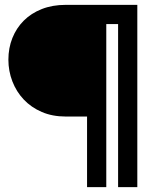

<svg xmlns="http://www.w3.org/2000/svg" viewBox="-20 -770 668 790"><path d="M338.2 0V-290.5H250.5Q195.5 -290.5 151.8 -309.3Q108.2 -328.2 77.7 -360.5Q47.3 -392.7 30.9 -435.2Q14.5 -477.7 14.5 -524.5Q14.5 -572.3 30.9 -613.4Q47.3 -654.5 77.7 -685Q108.2 -715.5 151.8 -732.7Q195.5 -750 250.5 -750H545V0H465.9V-670.9H417.3V0Z"/></svg>

Font: Spartan
Style: Bold
Weight: 700
Designer: Matt Bailey, Mirko Velimirovic
Foundry: Matt Bailey
Version: Version 1.005